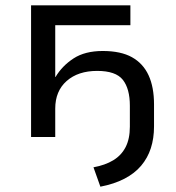

<svg xmlns="http://www.w3.org/2000/svg" viewBox="-20 -516 662 723"><path d="M358 187 332 114Q376 106 406.5 87.5Q437 69 453 38Q469 7 469 -39V-118Q469 -182 442.5 -215.5Q416 -249 346 -249Q274 -249 231 -211Q188 -173 188 -107V0H97V-496H471V-421H188V-226H189Q214 -268 257 -296Q300 -324 367 -324Q435 -324 477 -300.5Q519 -277 539.5 -232.5Q560 -188 560 -123V-40Q560 5 548 42Q536 79 511.5 108Q487 137 448.5 157Q410 177 358 187Z"/></svg>

Font: Nunito Sans 7pt
Style: Regular
Weight: 400
Designer: Vernon Adams
Foundry: Vernon Adams
Version: Version 3.101;gftools[0.9.27]